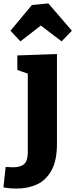

<svg xmlns="http://www.w3.org/2000/svg" viewBox="-89 -856 439 1119"><path d="M30 -615 -28 -677 97 -827 193 -836 330 -677 270 -615 149 -707ZM7 243Q-12 243 -30 241.5Q-48 240 -69 236L-56 117Q-32 119 -15 119Q32 119 52.5 99.5Q73 80 73 32V-427L12 -448V-533L243 -541V-19Q243 79 211.5 136.5Q180 194 127 218.5Q74 243 7 243Z"/></svg>

Font: Bitter ExtraBold
Style: Regular
Weight: 800
Designer: Sol Matas, and Bitter project Authors
Foundry: Sol Matas
Version: Version 2.001